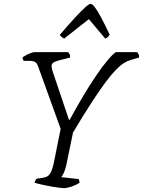

<svg xmlns="http://www.w3.org/2000/svg" viewBox="-20 -974 740 994"><path d="M310 0Q303 0 288 -2Q273 -4 254 -7Q235 -10 216.5 -14Q198 -18 182.5 -21.5Q167 -25 159 -28Q161 -36 164 -41.5Q167 -47 170 -49L199 -53Q211 -55 222 -59.5Q233 -64 242.5 -81Q252 -98 260 -138L294 -307L177 -631Q171 -647 162 -653Q153 -659 131 -659H103Q101 -662 98.5 -666Q96 -670 97 -677Q103 -682 115 -688.5Q127 -695 140 -699.5Q153 -704 159 -704H333Q335 -701 339.5 -694.5Q344 -688 343 -676L295 -664Q274 -659 260.5 -652.5Q247 -646 247 -631Q247 -627 248.5 -619.5Q250 -612 253 -603L337 -354H341Q376 -419 411 -477.5Q446 -536 478 -583Q510 -630 536.5 -661.5Q563 -693 580 -704H690Q693 -701 697 -694Q701 -687 700 -676L658 -664Q640 -659 621.5 -647.5Q603 -636 579.5 -612Q556 -588 525.5 -547Q495 -506 454 -443Q413 -380 358 -288L323 -118Q318 -95 310 -78.5Q302 -62 297 -57L387 -47Q389 -43 390 -39.5Q391 -36 392 -28Q374 -16 350.5 -8Q327 0 310 0ZM312 -774Q303 -780 297.5 -784Q292 -788 290 -794Q337 -849 369.5 -884Q402 -919 421.5 -936.5Q441 -954 449 -954Q458 -954 471.5 -936Q485 -918 504 -882.5Q523 -847 548 -794Q545 -790 540 -784Q535 -778 525 -774L440 -875Z"/></svg>

Font: Texturina 12pt Thin
Style: Italic
Weight: 250
Italic angle: -11°
Designer: Guillermo Torres Carreño
Foundry: Omnibus-Type
Version: Version 1.002